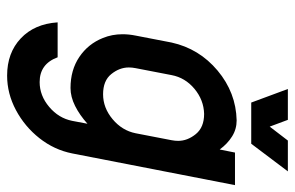

<svg xmlns="http://www.w3.org/2000/svg" viewBox="-168 -493 849 553"><g transform="rotate(90 256.5 -216.5)"><path d="M383.8 -286.1Q385.7 -295.9 385.7 -305.2Q385.7 -332 366.2 -356Q346.7 -379.9 308.1 -379.9Q268.1 -378.9 235.8 -352.1Q203.6 -325.2 196.3 -286.1L176.3 -182.6Q174.3 -172.4 174.3 -163.1Q174.3 -136.2 193.4 -112.5Q212.4 -88.9 251.5 -88.9Q290.5 -88.9 323.2 -116.2Q356 -143.6 363.8 -182.6ZM419.4 -468.8H513.2L421.9 0Q411.6 51.8 378.2 94.2Q344.7 136.7 297.1 162.1Q249.5 187.5 197.8 187.5Q132.3 187.5 90.6 148.2Q48.8 108.9 44.4 42H145Q164.1 93.8 216.3 93.8Q255.4 93.8 287.8 66.4Q320.3 39.1 328.1 0L336.4 -43.9Q311.5 -21.5 285.2 -8.3Q258.8 4.9 233.4 4.9Q181.6 4.9 144 -20.5Q106.4 -45.9 89.4 -88.4Q78.6 -114.7 78.6 -145Q78.6 -163.1 82.5 -182.6L102.5 -286.1Q120.1 -365.7 183.3 -418.7Q246.6 -471.7 326.7 -473.6Q352.1 -473.6 373 -460.4Q394 -447.3 410.6 -424.8ZM275.4 -515.6 236.3 -621.1H325.2L344.7 -568.8L384.8 -621.1H473.6L394 -515.6Z"/></g></svg>

Font: Lambda
Style: Italic
Weight: 400
Italic angle: -11°
Designer: GGBotNet
Version: 0.22